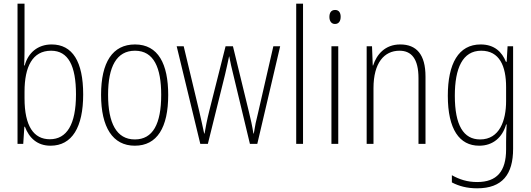

<svg xmlns="http://www.w3.org/2000/svg" viewBox="-20 -846 2877 1041"><path d="M113 -572V-826H75V-66H106L112 -159H115C138 -98 182 -56 254 -56C371 -56 431 -157 431 -334C431 -512 373 -605 260 -605C184 -605 132 -559 114 -491H111C112 -514 113 -546 113 -572ZM257 -571C350 -571 392 -490 392 -334C392 -171 342 -91 250 -91C163 -91 113 -162 113 -313V-349C113 -484 156 -571 257 -571Z M892 -331C892 -499 838 -605 712 -605C590 -605 528 -508 528 -332C528 -156 591 -56 711 -56C832 -56 892 -155 892 -331ZM566 -332C566 -485 612 -571 712 -571C815 -571 854 -477 854 -332C854 -174 809 -90 711 -90C612 -90 566 -178 566 -332Z M1245 -441 1335 -66H1375L1499 -595H1462L1379 -233C1368 -189 1363 -167 1356 -122H1354C1348 -161 1339 -202 1329 -242L1243 -595H1203L1115 -246C1103 -199 1094 -152 1089 -122H1087C1079 -159 1071 -197 1060 -244L976 -595H938L1066 -66H1107L1200 -441C1208 -474 1215 -508 1222 -540H1223C1229 -508 1236 -476 1245 -441Z M1623 -66V-826H1586V-66Z M1797 -792C1774 -792 1766 -775 1766 -754C1766 -733 1776 -716 1796 -716C1817 -716 1827 -732 1827 -755C1827 -775 1819 -792 1797 -792ZM1814 -595H1777V-66H1814Z M2150 -605C2067 -605 2022 -550 2003 -491H2001L1997 -595H1968V-66H2005V-368C2005 -505 2063 -571 2146 -571C2211 -571 2249 -527 2249 -422V-66H2287V-431C2287 -551 2238 -605 2150 -605Z M2586 -605C2466 -605 2408 -501 2408 -327C2408 -145 2471 -56 2578 -56C2654 -56 2704 -102 2724 -171H2727C2725 -133 2724 -107 2724 -76V-36C2724 83 2674 141 2567 141C2514 141 2471 127 2430 104V143C2468 163 2512 175 2567 175C2704 175 2762 99 2762 -39V-595H2732L2727 -511H2723C2702 -563 2662 -605 2586 -605ZM2589 -571C2688 -571 2724 -488 2724 -374V-298C2724 -193 2689 -90 2583 -90C2493 -90 2446 -167 2446 -327C2446 -476 2488 -571 2589 -571Z"/></svg>

Font: Noto Sans Malayalam UI Condensed ExtraLight
Style: Regular
Weight: 200
Width: 3
Designer: Jelle Bosma - Monotype Design Team
Foundry: Monotype Imaging Inc.
Version: Version 2.104